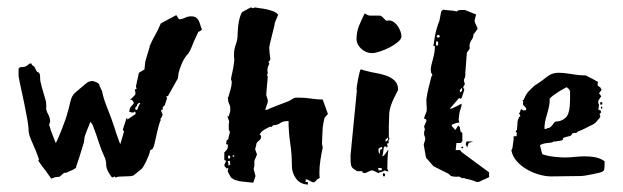

<svg xmlns="http://www.w3.org/2000/svg" viewBox="-20 -457 1678 517"><path d="M318 -130Q319 -137 322 -140L323 -135L345 -150V-153Q345 -155 343 -157Q341 -155 340.5 -154.5Q340 -154 338 -154Q333 -154 328 -156Q329 -167 334.5 -172Q340 -177 341 -181H340Q339 -181 336 -188H332Q330 -188 329 -187Q331 -189 337.5 -195Q344 -201 345 -205L343 -216L348 -218Q348 -218 346 -224L354 -261L369 -270L371 -290Q371 -291 373 -297.5Q375 -304 377 -311Q379 -318 381 -324Q383 -330 383 -332V-333Q391 -351 398 -363Q405 -375 413 -394L454 -416Q456 -416 458.5 -410.5Q461 -405 464 -405Q472 -406 479 -409.5Q486 -413 494 -413Q503 -413 507.5 -410Q512 -407 514.5 -402.5Q517 -398 519 -391Q521 -384 524 -377Q522 -376 521 -375Q520 -374 518 -373L514 -371L507 -356Q502 -346 497.5 -334Q493 -322 488 -314L481 -306Q473 -295 468 -282Q463 -269 461 -261L459 -246L432 -198H428V-196Q430 -194 429 -193.5Q428 -193 430 -193L425 -178Q425 -175 421 -171L418 -168L419 -162H417Q414 -162 414 -158V-154L415 -156H418L415 -153L418 -150Q418 -147 415.5 -142Q413 -137 410 -136L414 -135Q411 -132 407.5 -119Q404 -106 401 -91.5Q398 -77 395 -66Q392 -55 389 -55L384 -52Q384 -48 381 -40Q378 -32 374 -23.5Q370 -15 366 -8.5Q362 -2 360 -1L340 15Q337 17 330 17.5Q323 18 315.5 18Q308 18 301.5 18.5Q295 19 292 21Q291 21 290 20Q289 19 289 18L283 21L280 19Q266 0 266 -12Q266 -24 262 -33Q253 -52 246 -74Q239 -96 230 -119L228 -123Q227 -125 225.5 -126.5Q224 -128 223 -129Q223 -128 220.5 -121.5Q218 -115 215 -108Q212 -101 210 -95Q208 -89 208 -89L206 -74L194 -35L185 -8V-6Q185 -5 181 -2.5Q177 0 172 2Q167 4 163 6Q159 8 160 8Q152 8 152 9L140 19L129 20L118 24L106 7L104 4Q103 3 99.5 -1.5Q96 -6 92 -11.5Q88 -17 85 -21.5Q82 -26 84 -26Q84 -27 85 -28Q77 -51 67 -73Q57 -95 57 -105Q57 -116 53.5 -136Q50 -156 45.5 -177.5Q41 -199 36.5 -219.5Q32 -240 30 -252V-272L34 -276Q39 -276 45 -277Q51 -278 56 -283L60 -286H65L66 -282L72 -278L80 -263Q88 -263 88 -250Q88 -237 91 -230Q91 -228 93 -221Q95 -214 97.5 -205.5Q100 -197 102 -190Q104 -183 104 -181L105 -168H104Q104 -160 109.5 -149.5Q115 -139 115 -130Q115 -129 114.5 -128Q114 -127 114 -126L112 -119L114 -117Q114 -115 115 -112.5Q116 -110 116 -108L130 -72Q131 -72 136 -83.5Q141 -95 146.5 -109Q152 -123 156.5 -136Q161 -149 161 -151Q165 -163 169 -181.5Q173 -200 183 -208L209 -230Q217 -237 220.5 -237.5Q224 -238 229 -239Q231 -239 239.5 -235.5Q248 -232 248 -226L255 -211Q258 -193 269 -166Q280 -139 290 -108Q290 -107 292 -101Q294 -95 296.5 -88.5Q299 -82 301 -76Q303 -70 304 -69L314 -103Q311 -106 311 -108V-109Q313 -114 314.5 -119.5Q316 -125 318 -130ZM345 -162Q346 -161 348 -161Q350 -161 351 -165.5Q352 -170 358 -180H357Q351 -180 349 -174V-173Q349 -171 346.5 -169.5Q344 -168 344 -164Q344 -163 345 -162Z M600 -168Q599 -174 596.5 -178.5Q594 -183 594 -190V-192Q593 -193 593 -194L595 -196Q597 -203 600.5 -215Q604 -227 604 -238L602 -243Q602 -247 605.5 -261.5Q609 -276 611 -296Q611 -298 610.5 -301Q610 -304 610 -306Q610 -325 615 -337.5Q620 -350 620 -368Q620 -374 621 -384Q622 -394 624 -403Q626 -412 629 -419Q632 -426 635 -426L655 -437Q659 -436 660 -435.5Q661 -435 662 -435Q662 -435 666 -437Q670 -436 679 -435Q688 -434 697.5 -432Q707 -430 716 -426.5Q725 -423 729 -417L720 -396Q720 -392 717.5 -382.5Q715 -373 712.5 -362.5Q710 -352 707.5 -342Q705 -332 705 -328Q705 -324 706 -313.5Q707 -303 708 -298Q708 -296 705.5 -293Q703 -290 703 -288Q705 -288 705 -286Q705 -284 702.5 -279.5Q700 -275 700 -267L701 -261L699 -253L701 -252Q701 -252 700.5 -244Q700 -236 699 -227Q698 -218 697.5 -210Q697 -202 697 -201L701 -188V-182L694 -161L701 -162Q704 -164 711.5 -167Q719 -170 727 -173Q735 -176 742.5 -179Q750 -182 753 -183Q755 -183 764 -188.5Q773 -194 775 -194H788Q802 -194 818 -191.5Q834 -189 849 -189L863 -150L854 -140Q849 -120 848.5 -105.5Q848 -91 847 -70Q849 -62 849 -60Q846 -46 843 -27.5Q840 -9 840 8Q840 18 841 22L836 25Q833 26 830.5 30Q828 34 823 34Q821 34 814.5 30Q808 26 804 26H802L804 29L802 31Q802 33 806 33H809V40Q788 39 777 23.5Q766 8 766 -9Q766 -41 761.5 -71.5Q757 -102 757 -131H755Q742 -131 734.5 -125.5Q727 -120 716 -120L713 -117Q713 -116 710 -115L708 -116Q702 -114 692 -108Q682 -102 679 -94Q683 -94 683 -89Q683 -82 676.5 -77.5Q670 -73 670 -67L667 -55L672 -41L665 -24V-11L663 -2L668 17L662 35L633 32Q631 32 629.5 31.5Q628 31 627 31H625L611 27L602 21Q601 20 597.5 13Q594 6 593 4L595 -5L591 -3L585 -9L584 -13L589 -24L584 -26V-47Q585 -47 590 -53L593 -58L594 -67L589 -69L590 -78L595 -83Q595 -86 597 -93Q599 -100 599 -102L596 -108V-122L597 -130L592 -145L596 -143Q596 -145 598 -150.5Q600 -156 600 -159ZM595 -18V-11L600 -14L599 -24L593 -23ZM596 -38Q594 -38 594 -35Q594 -30 597 -30Q600 -30 600 -34Q600 -38 597 -38ZM608 -39Q606 -37 606 -36Q606 -35 608 -35Q611 -35 611 -37Q611 -39 609 -39Z M936 0Q928 -4 926 -10Q924 -16 924 -25V-40L941 -214Q941 -215 940.5 -215.5Q940 -216 940 -218Q940 -217 941 -225Q942 -233 944 -243Q946 -253 948 -261.5Q950 -270 952 -270Q954 -270 959.5 -268Q965 -266 966 -266Q977 -263 991.5 -260.5Q1006 -258 1019.5 -253.5Q1033 -249 1042.5 -240Q1052 -231 1052 -215L1041 -193Q1036 -183 1032.5 -172.5Q1029 -162 1028 -152Q1028 -151 1028 -145.5Q1028 -140 1027.5 -132.5Q1027 -125 1027 -117Q1027 -109 1027 -103V-87L1029 -85Q1029 -84 1027.5 -81.5Q1026 -79 1026 -76L1027 -73Q1027 -72 1025 -71Q1023 -70 1022 -70L1024 -63Q1023 -63 1023 -62L1021 -59Q1021 -60 1020.5 -60.5Q1020 -61 1020 -62L1017 -63L1014 -61Q1013 -59 1012 -49Q1011 -39 1009 -37H1011Q1014 -37 1019.5 -45.5Q1025 -54 1026 -54Q1024 -43 1023.5 -28.5Q1023 -14 1023 -3L1026 5L1015 2L1011 5Q1009 5 1003 7L999 9L984 2H979L964 9L956 8V4H941ZM940 -350Q940 -371 946.5 -387Q953 -403 962 -421L967 -418Q968 -418 970.5 -416.5Q973 -415 976 -415H1002Q1007 -415 1013 -408Q1019 -401 1021 -401Q1022 -401 1023.5 -401.5Q1025 -402 1027 -402Q1034 -402 1040.5 -397.5Q1047 -393 1051.5 -386Q1056 -379 1058.5 -372Q1061 -365 1061 -359Q1061 -352 1051.5 -344Q1042 -336 1029.5 -329.5Q1017 -323 1003.5 -318.5Q990 -314 982 -314Q966 -314 953.5 -325Q941 -336 940 -350ZM999 -56Q999 -54 999.5 -49Q1000 -44 1002 -42L1004 -54L1009 -56V-61Q1006 -61 1002.5 -59Q999 -57 999 -56ZM1000 2 1008 1V-4L998 -5ZM1014 9Q1017 11 1017 14Q1017 18 1014 18Q1011 18 1011 14Q1011 9 1014 9ZM1018 -81V-78Q1018 -76 1020 -76L1025 -81V-87Z M1255 -361Q1253 -353 1249.5 -349Q1246 -345 1244 -333L1245 -329Q1245 -325 1241 -320.5Q1237 -316 1237 -314L1234 -274Q1234 -271 1233.5 -268Q1233 -265 1233 -262V-254Q1233 -249 1229 -242L1231 -232V-233L1232 -231Q1229 -226 1228.5 -225Q1228 -224 1227 -220L1230 -218Q1230 -212 1229 -211L1224 -196Q1224 -194 1221 -191L1216 -193L1191 -164H1193Q1195 -164 1200 -166.5Q1205 -169 1210 -171Q1216 -174 1223 -178Q1223 -170 1220.5 -164.5Q1218 -159 1217 -152L1215 -135L1217 -127L1209 -126L1196 -121L1197 -117L1206 -107L1214 -119L1218 -115L1220 -103L1225 -99V-77L1221 -72H1209L1207 -53H1218Q1220 -52 1221.5 -49.5Q1223 -47 1225 -46L1290 2L1297 7V20L1269 33Q1263 33 1262 32.5Q1261 32 1259.5 31.5Q1258 31 1253 29Q1248 27 1233 24Q1229 22 1229 22Q1228 22 1228 22.5Q1228 23 1227 23Q1225 23 1223 22L1215 18Q1215 19 1211 19Q1201 19 1196.5 17.5Q1192 16 1188 11L1148 -9Q1148 -9 1144.5 -12.5Q1141 -16 1137.5 -20.5Q1134 -25 1130.5 -28.5Q1127 -32 1127 -33L1121 -67Q1121 -70 1123 -74.5Q1125 -79 1125 -83Q1125 -88 1123.5 -90Q1122 -92 1122 -97V-100V-101Q1122 -103 1123 -105Q1124 -107 1124 -110Q1123 -111 1123 -112L1122 -117L1127 -128Q1127 -129 1127.5 -129.5Q1128 -130 1128 -131V-133Q1128 -136 1125 -136.5Q1122 -137 1122 -140L1129 -158V-167Q1129 -172 1128.5 -177Q1128 -182 1128 -189Q1131 -209 1134 -220.5Q1137 -232 1142 -252Q1144 -252 1144 -255Q1144 -258 1142 -259.5Q1140 -261 1140 -270Q1140 -278 1145.5 -297Q1151 -316 1151 -333H1147Q1149 -344 1150.5 -355.5Q1152 -367 1156 -380L1160 -393Q1164 -402 1164 -405L1168 -426L1173 -431Q1178 -430 1191.5 -429Q1205 -428 1210 -426Q1214 -430 1220 -430H1232L1262 -418L1258 -402Q1258 -397 1262 -389.5Q1266 -382 1266 -379L1254 -363ZM1236 -76H1254L1242 -72L1238 -60L1234 -68ZM1156 -346Q1154 -346 1154 -339Q1154 -334 1157 -334Q1160 -334 1160 -340Q1160 -346 1156 -346ZM1218 -214V-212Q1218 -209 1220 -209Q1222 -209 1225 -215Q1224 -216 1224 -218V-221ZM1160 -363Q1156 -362 1156 -359Q1156 -356 1160 -356Q1164 -356 1164 -359Q1164 -363 1160 -363ZM1227 -62V-58H1222L1223 -62Z M1453 -112Q1459 -112 1462.5 -115Q1466 -118 1468 -121Q1470 -124 1472.5 -127Q1475 -130 1479 -130Q1492 -130 1503.5 -140.5Q1515 -151 1515 -190V-209Q1515 -214 1511 -218Q1507 -222 1505 -222Q1504 -221 1498 -218Q1492 -215 1485 -210.5Q1478 -206 1471 -201Q1464 -196 1460 -191V-181Q1458 -165 1452 -146Q1446 -127 1446 -110H1452ZM1596 -141 1583 -126 1577 -122Q1566 -117 1556 -111.5Q1546 -106 1536 -103L1532 -99H1527Q1521 -99 1519.5 -95Q1518 -91 1512 -90Q1501 -88 1498 -86Q1495 -84 1495 -83Q1496 -81 1496 -81Q1496 -80 1492.5 -79Q1489 -78 1485 -77.5Q1481 -77 1478 -76.5Q1475 -76 1476 -76H1471Q1468 -73 1455 -72Q1442 -71 1434 -66L1440 -42Q1445 -40 1453.5 -38Q1462 -36 1471 -35Q1480 -34 1488 -33.5Q1496 -33 1500 -33Q1514 -33 1527.5 -34.5Q1541 -36 1556 -36Q1570 -36 1583 -33.5Q1596 -31 1608 -23V-16Q1608 -11 1607.5 -4.5Q1607 2 1604 4L1600 6Q1599 7 1592 8.5Q1585 10 1576 12Q1567 14 1557.5 15.5Q1548 17 1543 17Q1523 17 1503.5 17.5Q1484 18 1464 18Q1449 18 1431.5 13Q1414 8 1398.5 -1Q1383 -10 1371.5 -23Q1360 -36 1357 -52L1360 -59Q1360 -61 1361 -67Q1362 -73 1363 -81V-90H1370L1371 -91Q1371 -97 1372 -98Q1372 -99 1370.5 -100.5Q1369 -102 1369 -104Q1369 -105 1372 -107L1373 -120Q1373 -124 1373.5 -129Q1374 -134 1378 -142L1381 -144Q1381 -148 1377 -152Q1380 -153 1381 -158Q1382 -163 1384 -163Q1385 -163 1385 -162.5Q1385 -162 1386 -162L1390 -159Q1391 -160 1391 -160H1394Q1397 -160 1397 -162Q1397 -167 1392.5 -170.5Q1388 -174 1388 -179Q1388 -181 1389 -182Q1389 -184 1388 -185Q1387 -186 1387 -187L1390 -188Q1396 -203 1403.5 -211Q1411 -219 1420 -227L1425 -230Q1439 -239 1452.5 -250Q1466 -261 1483 -261Q1500 -261 1519.5 -257.5Q1539 -254 1557 -254Q1581 -242 1584.5 -239.5Q1588 -237 1590 -237L1589 -227L1597 -221L1600 -215L1593 -206L1599 -198L1593 -189Q1591 -187 1591 -184Q1591 -181 1591 -179L1592 -178L1593 -173L1591 -162L1598 -159V-153L1594 -150L1596 -147ZM1598 -182H1600Q1602 -182 1602 -179Q1602 -175 1598 -175Q1596 -175 1596 -179Q1596 -182 1598 -182ZM1602 -168Q1602 -164 1600 -164Q1598 -164 1598 -168Q1598 -170 1599 -170Q1600 -170 1602 -168Z"/></svg>

Font: East Sea Dokdo
Style: Regular
Weight: 400
Designer: YoonDesign Inc.
Foundry: YoonDesign Inc.
Version: Version 1.00